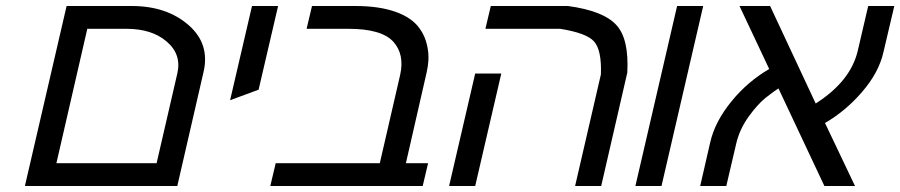

<svg xmlns="http://www.w3.org/2000/svg" viewBox="-20 -620 3001 640"><path d="M502 -76 571 -375Q586 -439 535 -482Q486 -524 401 -524H271L168 -76ZM419 -600Q536 -600 609 -536Q681 -473 658 -378L571 0H63L202 -600Z M820 -600H907L842 -321L747 -286Z M1314 -371Q1329 -439 1291 -481Q1252 -524 1141 -524H1002L1020 -600H1165Q1245 -600 1300 -580Q1353 -561 1378 -526Q1400 -496 1406 -456Q1412 -421 1402 -378L1333 -76H1407L1389 0H881L899 -76H1246Z M1477 0 1564 -375H1651L1564 0ZM1873 -600Q1992 -584 2035 -536Q2077 -490 2071 -378L1984 0H1897L1983 -372Q1986 -453 1960 -482Q1935 -510 1847 -524H1598L1616 -600Z M2098 0 2237 -600H2324L2185 0Z M2925 -447Q2910 -379 2854 -314Q2799 -250 2730 -210L2830 0H2728L2575 -325Q2561 -317 2532 -294Q2505 -272 2476 -232Q2445 -189 2434 -141L2401 0H2314L2347 -144Q2363 -215 2419 -283Q2472 -348 2544 -390L2445 -600H2547L2699 -275Q2815 -349 2839 -450L2874 -600H2961Z"/></svg>

Font: Miedinger
Style: Italic
Weight: 400
Italic angle: -13°
Version: Version 001.000